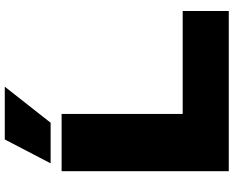

<svg xmlns="http://www.w3.org/2000/svg" viewBox="-107 -871 978 804"><g transform="rotate(-90 382.0 -469.0)"><path d="M67 0V-700H307V-193H738V0ZM100 -746 200 -938H421L270 -746Z"/></g></svg>

Font: Georama Extended ExtraBold
Style: Regular
Weight: 800
Width: 7
Designer: Jean-Baptiste Levee
Foundry: Production Type
Version: Version 1.000